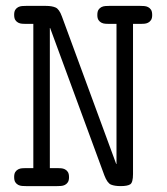

<svg xmlns="http://www.w3.org/2000/svg" viewBox="-20 -631 565 651"><path d="M28 -31Q28 -42 32 -48Q36 -54 42 -57Q48 -60 55 -60.5Q62 -61 68 -61H93V-550H68Q62 -550 55 -550.5Q48 -551 42 -554Q36 -557 32 -563Q28 -569 28 -581Q28 -592 32 -598Q36 -604 42 -607Q48 -610 55 -610.5Q62 -611 68 -611H136Q156 -611 168.5 -605.5Q181 -600 190 -575L374 -75H375V-550H350Q344 -550 337 -550.5Q330 -551 324 -554Q318 -557 314 -563Q310 -569 310 -580Q310 -592 314 -598Q318 -604 324 -607Q330 -610 337 -610.5Q344 -611 350 -611H456Q462 -611 469 -610.5Q476 -610 482 -607Q488 -604 492 -598Q496 -592 496 -580Q496 -569 492 -563Q488 -557 482 -554Q476 -551 469 -550.5Q462 -550 456 -550H431V-41Q431 -12 421.5 -6Q412 0 389 0Q369 0 356.5 -5Q344 -10 334 -36L150 -536H149V-61H174Q180 -61 187 -60.5Q194 -60 200 -57Q206 -54 210 -48Q214 -42 214 -30Q214 -19 210 -13Q206 -7 200 -4Q194 -1 187 -0.5Q180 0 174 0H68Q62 0 55 -0.5Q48 -1 42 -4Q36 -7 32 -13Q28 -19 28 -31Z"/></svg>

Font: CMU Typewriter Custom
Style: Regular
Weight: 500
Monospace: yes
Version: Version 0.7.0